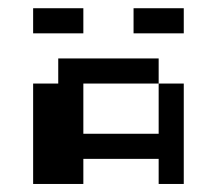

<svg xmlns="http://www.w3.org/2000/svg" viewBox="-20 -458 540 478"><path d="M62.5 -437.5H187.5V-375H62.5ZM312.5 -437.5H437.5V-375H312.5ZM125 -312.5H375V-250H187.5V-125H375V-250H437.5V0H375V-62.5H187.5V0H62.5V-250H125Z"/></svg>

Font: Half Eighties
Style: Regular
Weight: 400
Monospace: yes
Designer: Jayvee Enaguas (HarvettFox96)
Version: 20191127.01dev02